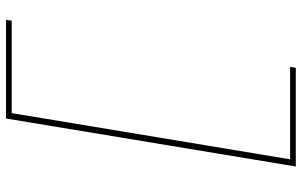

<svg xmlns="http://www.w3.org/2000/svg" viewBox="-203 -660 1006 640"><g transform="rotate(-90 300.0 -340.0)"><path d="M65 143 225 -823H554L551 -804H243L89 124H397L394 143Z"/></g></svg>

Font: Iosevka Slab ThExObl
Style: Regular
Weight: 100
Width: 7
Italic angle: -9°
Monospace: yes
Designer: Belleve Invis
Foundry: Belleve Invis
Version: Version 11.1.1; ttfautohint (v1.8.3)